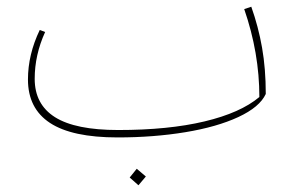

<svg xmlns="http://www.w3.org/2000/svg" viewBox="-20 -396 885 570"><path d="M769 -117Q751 -78 687.5 -48.5Q624 -19 530 -3.5Q436 12 329 12Q194 12 128.5 -31Q63 -74 63 -160Q63 -234 98 -307L114 -301Q83 -233 83 -162Q83 -86 143.5 -48Q204 -10 331 -10Q480 -10 587 -35.5Q694 -61 750 -108Q750 -239 705 -369L726 -376Q747 -317 758 -254.5Q769 -192 769 -117ZM365 131 386 105 413 128 391 154Z"/></svg>

Font: FiraGO Thin
Style: Italic
Weight: 100
Italic angle: -8°
Designer: bBox Type GmbH
Foundry: bBox Type GmbH
Version: Version 1.001